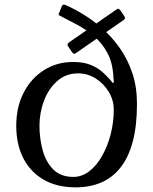

<svg xmlns="http://www.w3.org/2000/svg" viewBox="-20 -797 660 827"><path d="M280.5 -616.5Q272.5 -611 271 -606.8Q269.5 -602.5 274.5 -595.5L289 -574Q295 -566 298.2 -565.2Q301.5 -564.5 311 -571L508.5 -708Q518.5 -714.5 518.5 -719Q518.5 -723.5 513 -731L499.5 -751Q494 -758.5 490.5 -759.2Q487 -760 478.5 -754ZM260.5 -776Q250.5 -780 246.5 -770.5L234 -740Q231 -733.5 233.8 -731.8Q236.5 -730 242.5 -727Q275 -710.5 312.8 -690.2Q350.5 -670 385 -641Q419.5 -612 442.5 -569.2Q465.5 -526.5 468.5 -465Q469.5 -452.5 470 -447Q470.5 -441.5 468 -440Q465 -438.5 462.5 -443Q460 -447.5 453.5 -454.5Q439.5 -470.5 419.8 -488Q400 -505.5 369.8 -517.8Q339.5 -530 294 -530Q226 -530 170.8 -495.8Q115.5 -461.5 82.8 -399.5Q50 -337.5 50 -255Q50 -175 80.5 -115.5Q111 -56 168.2 -23Q225.5 10 306 10Q366.5 10 415 -10.5Q463.5 -31 498.2 -74.2Q533 -117.5 551.5 -186Q570 -254.5 570 -350Q570 -423 549.8 -482.8Q529.5 -542.5 496 -590Q462.5 -637.5 421.8 -673.5Q381 -709.5 339 -735Q297 -760.5 260.5 -776ZM150 -255Q150 -312 169.8 -363.8Q189.5 -415.5 226.8 -448.2Q264 -481 316 -481Q357.5 -481 392.5 -458.8Q427.5 -436.5 448.8 -400.8Q470 -365 470 -325Q470 -271 456.8 -219.2Q443.5 -167.5 420 -125.8Q396.5 -84 364.8 -59.5Q333 -35 296 -35Q241.5 -35 209.5 -67.2Q177.5 -99.5 163.8 -150Q150 -200.5 150 -255Z"/></svg>

Font: Besley
Style: Regular
Weight: 400
Designer: Owen Earl
Foundry: indestructible type*
Version: Version 4.000